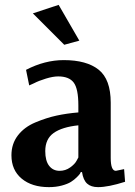

<svg xmlns="http://www.w3.org/2000/svg" viewBox="-20 -758 553 789"><path d="M115 -703 221 -738 306 -591 244 -574ZM302 -111V-243Q235 -236 200.5 -211.5Q166 -187 166 -137Q166 -97 182 -76.5Q198 -56 225 -56Q249 -56 268.5 -70Q288 -84 295 -98ZM100 -407 87 -471Q164 -511 242 -511Q336 -511 385.5 -471.5Q435 -432 435 -336V-109Q435 -56 456 -56L490 -63L494 -11Q425 11 383 11Q354 11 338 -3.5Q322 -18 317 -51H312Q311 -48 308.5 -44Q306 -40 295.5 -29.5Q285 -19 271.5 -10.5Q258 -2 234 4.5Q210 11 181 11Q111 11 69 -24Q27 -59 27 -120Q27 -167 53.5 -201.5Q80 -236 125.5 -255Q171 -274 212.5 -283Q254 -292 302 -296V-325Q302 -393 283 -418.5Q264 -444 219 -444Q198 -444 168.5 -435Q139 -426 120 -416Z"/></svg>

Font: ArsenalBold
Style: Bold
Weight: 700
Designer: Andrij Shevchenko
Foundry: Stairsfor.com
Version: Version 1.000